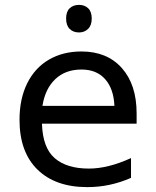

<svg xmlns="http://www.w3.org/2000/svg" viewBox="-20 -757 640 787"><path d="M60 -266Q60 -352 91.5 -415.5Q123 -479 180.5 -512.5Q238 -546 314 -546Q419 -546 479.5 -478Q540 -410 540 -292V-250H152Q155 -151 204.5 -108.5Q254 -66 344 -66Q423 -66 517 -109V-28Q431 10 338 10Q207 10 133.5 -62Q60 -134 60 -266ZM449 -323Q446 -393 411 -432.5Q376 -472 314 -472Q248 -472 206.5 -432.5Q165 -393 154 -323ZM251 -681Q251 -709 265.5 -723Q280 -737 304 -737Q327 -737 341.5 -723Q356 -709 356 -681Q356 -653 341 -638.5Q326 -624 304 -624Q280 -624 265.5 -638.5Q251 -653 251 -681Z"/></svg>

Font: Noto Sans Mono UI
Style: Regular
Weight: 400
Monospace: yes
Designer: Monotype Design team
Foundry: Monotype Imaging Inc.
Version: Version 1.000